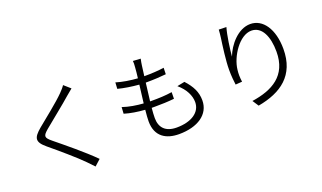

<svg xmlns="http://www.w3.org/2000/svg" viewBox="-82 -1313 3165 1886"><g transform="rotate(-20 1500.0 -369.5)"><path d="M699 -741 632 -800C621 -782 597 -755 578 -736C511 -667 357 -546 281 -483C193 -408 181 -367 275 -289C368 -212 521 -82 593 -8C617 16 639 39 659 61L722 4C615 -104 440 -246 347 -322C280 -377 282 -393 343 -446C418 -509 564 -624 633 -686C649 -699 679 -725 699 -741Z M1438 -783 1358 -788C1360 -771 1360 -753 1357 -721C1355 -691 1351 -653 1346 -611C1271 -616 1188 -629 1124 -649L1120 -583C1184 -566 1265 -554 1338 -548C1330 -486 1322 -421 1315 -360C1243 -365 1166 -377 1099 -400L1095 -332C1157 -313 1233 -301 1308 -296C1303 -247 1300 -205 1300 -177C1300 -15 1409 43 1540 43C1734 43 1867 -44 1867 -192C1867 -278 1832 -347 1763 -422L1684 -406C1759 -343 1795 -267 1795 -200C1795 -93 1694 -26 1540 -26C1423 -26 1368 -88 1368 -187C1368 -213 1370 -250 1374 -292C1387 -292 1399 -292 1411 -292C1479 -292 1541 -294 1610 -301L1611 -370C1540 -359 1472 -357 1402 -357C1395 -357 1388 -357 1381 -357C1388 -418 1396 -484 1404 -545C1407 -545 1409 -545 1412 -545C1493 -545 1552 -549 1617 -555L1619 -622C1559 -613 1490 -609 1413 -609H1412C1418 -652 1423 -690 1426 -717C1429 -738 1432 -758 1438 -783Z M2335 -787 2256 -789C2254 -762 2252 -735 2248 -706C2237 -629 2216 -478 2216 -383C2216 -318 2222 -263 2227 -225L2296 -230C2289 -281 2289 -316 2294 -356C2308 -488 2426 -670 2552 -670C2661 -670 2715 -551 2715 -392C2715 -140 2543 -49 2327 -17L2369 47C2613 3 2788 -117 2788 -394C2788 -602 2695 -735 2564 -735C2434 -735 2327 -603 2287 -495C2293 -568 2312 -709 2335 -787Z"/></g></svg>

Font: Source Han Sans JP Normal
Style: Regular
Weight: 350
Designer: Ryoko NISHIZUKA 西塚涼子 (kana, bopomofo & ideographs); Paul D. Hunt (Latin, Greek & Cyrillic); Sandoll Communications 산돌커뮤니
Foundry: Adobe
Version: Version 2.002;hotconv 1.0.116;makeotfexe 2.5.65601